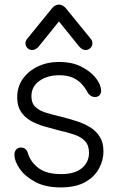

<svg xmlns="http://www.w3.org/2000/svg" viewBox="-20 -801 513 837"><path d="M245 16Q178 16 133.5 -8Q89 -32 66.5 -64.5Q44 -97 43 -123Q42 -139 50 -148.5Q58 -158 71 -158Q83 -158 91 -151Q99 -144 101 -135Q112 -96 147 -69Q182 -42 246 -42Q306 -42 337 -68Q368 -94 368 -135Q368 -167 351 -185.5Q334 -204 303 -214.5Q272 -225 231 -234Q201 -242 170 -251Q139 -260 113 -275Q87 -290 71 -314.5Q55 -339 55 -377Q55 -422 79 -456.5Q103 -491 144.5 -511Q186 -531 238 -531Q292 -531 331 -512Q370 -493 393 -466.5Q416 -440 420 -414Q423 -396 415 -387Q407 -378 394 -378Q385 -378 377 -382.5Q369 -387 363 -396Q353 -416 337.5 -433.5Q322 -451 298 -462Q274 -473 238 -473Q187 -473 152 -448.5Q117 -424 117 -381Q117 -351 134.5 -334.5Q152 -318 182.5 -309Q213 -300 251 -291Q282 -283 313.5 -273Q345 -263 371.5 -247Q398 -231 414.5 -205.5Q431 -180 431 -141Q431 -102 411 -65.5Q391 -29 350 -6.5Q309 16 245 16ZM121 -583Q108 -583 99.5 -591.5Q91 -600 91 -613Q91 -617 92.5 -621.5Q94 -626 97 -630L206 -764Q213 -773 221 -777Q229 -781 237 -781Q244 -781 252.5 -777Q261 -773 268 -764L377 -630Q380 -626 381.5 -621.5Q383 -617 383 -613Q383 -600 374 -591.5Q365 -583 353 -583Q345 -583 338.5 -587Q332 -591 327 -596L218 -731H256L147 -596Q142 -591 135 -587Q128 -583 121 -583Z"/></svg>

Font: National Park Light
Style: Regular
Weight: 300
Designer: Andrea Herstowski, Ben Hoepner
Version: Version 1.009